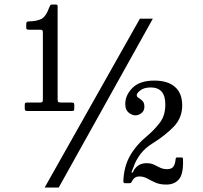

<svg xmlns="http://www.w3.org/2000/svg" viewBox="-20 -806 900 853"><path d="M90 -325.5V-341Q90 -347.5 92.8 -349Q95.5 -350.5 102.5 -350.5H157.5Q166 -350.5 168.2 -353Q170.5 -355.5 170.5 -363.5V-660Q170.5 -668 168.5 -671Q166.5 -674 158.5 -674H109.5Q103 -674 99.8 -675.5Q96.5 -677 96.5 -684.5V-697Q96.5 -706 99.2 -708.5Q102 -711 110.5 -711Q141 -711.5 162.2 -721Q183.5 -730.5 199 -773.5Q201.5 -778.5 203.2 -782.2Q205 -786 213 -786H224Q230 -786 233 -784.8Q236 -783.5 236 -777.5V-366Q236 -355.5 238.8 -353Q241.5 -350.5 252.5 -350.5H296.5Q302.5 -350.5 306.2 -349Q310 -347.5 310 -341V-326Q310 -318 308.5 -315.5Q307 -313 299.5 -313H101.5Q94 -313 92 -315.5Q90 -318 90 -325.5ZM601.5 -723H659L241 27H178.5ZM793 -97.5Q795.5 -35 775.8 -10.5Q756 14 719 14Q690 14 670.2 5Q650.5 -4 634.2 -13Q618 -22 600 -22Q586.5 -22 578.8 -16.2Q571 -10.5 566.5 -1Q564.5 3 562.8 5.5Q561 8 554 8H536Q528 8 528 -1Q530 -64 557 -112.8Q584 -161.5 637 -205Q665.5 -229 690 -260.8Q714.5 -292.5 714.5 -342Q714.5 -417.5 649.5 -417.5Q621 -417.5 604.2 -405Q587.5 -392.5 587.5 -383Q587.5 -376 596 -371Q604.5 -366 613 -357.5Q621.5 -349 621.5 -332Q621.5 -313.5 608.5 -303.5Q595.5 -293.5 581.5 -293.5Q567 -293.5 551.8 -305.5Q536.5 -317.5 536.5 -344Q536.5 -383.5 568.8 -415.8Q601 -448 665.5 -448Q725 -448 757.2 -420Q789.5 -392 789.5 -338Q789.5 -283 752.8 -244.2Q716 -205.5 658.5 -169.5Q623.5 -148 602.8 -119.8Q582 -91.5 573 -63Q569.5 -53.5 566 -46.2Q562.5 -39 566 -39Q570.5 -39 572.5 -45Q574.5 -51 581 -58.5Q599 -81 631.5 -81Q650.5 -81 664 -74.5Q677.5 -68 691 -61.2Q704.5 -54.5 722.5 -54.5Q742.5 -54.5 750.5 -66Q758.5 -77.5 760 -98Q761 -103.5 762 -105Q763 -106.5 769.5 -106.5H784.5Q790.5 -106.5 791.8 -104.8Q793 -103 793 -97.5Z"/></svg>

Font: Besley* Narrow Medium
Style: Regular
Weight: 500
Width: 4
Designer: Owen Earl
Foundry: indestructible type*
Version: Version 3.000; ttfautohint (v1.8.3)